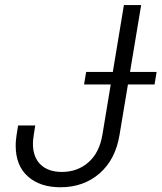

<svg xmlns="http://www.w3.org/2000/svg" viewBox="-20 -748 654 777"><path d="M224.6 9.8Q141.6 9.8 92.5 -34.2Q43.5 -78.1 43.5 -158.2Q43.5 -165 43.9 -174.1Q44.4 -183.1 46.6 -198.5Q48.8 -213.9 53.2 -240.2H122.6Q118.7 -215.3 116.5 -201.4Q114.3 -187.5 113.8 -179.9Q113.3 -172.4 113.3 -166.5Q113.3 -111.8 144.3 -82Q175.3 -52.2 230.5 -52.2Q293.5 -52.2 337.9 -91.1Q382.3 -129.9 394.5 -203.1L481.4 -727.5H551.3L463.9 -203.1Q447.8 -103 383.3 -46.6Q318.8 9.8 224.6 9.8ZM320.3 -406.2 328.6 -457H613.8L605.5 -406.2Z"/></svg>

Font: Inter Light
Style: Italic
Weight: 300
Italic angle: -9.3988°
Designer: Rasmus Andersson
Foundry: rsms
Version: Version 4.001;git-66647c0bb